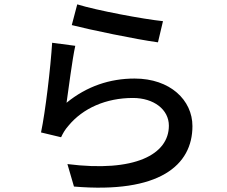

<svg xmlns="http://www.w3.org/2000/svg" viewBox="-20 -813 1040 880"><path d="M334 -793 309 -698C386 -678 606 -632 704 -619L727 -716C639 -725 424 -765 334 -793ZM325 -603 219 -617C212 -504 188 -300 168 -206L260 -184C268 -201 277 -218 294 -237C360 -317 466 -364 589 -364C685 -364 754 -311 754 -237C754 -105 598 -22 289 -61L319 42C710 75 862 -55 862 -235C862 -354 760 -453 597 -453C484 -453 378 -418 285 -342C294 -403 311 -540 325 -603Z"/></svg>

Font: GenYoGothic2 TW M
Style: Regular
Weight: 500
Version: Version 2.100;PS 2.1;hotconv 16.6.51;makeotf.lib2.5.65220 DE